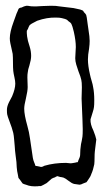

<svg xmlns="http://www.w3.org/2000/svg" viewBox="-20 -605 367 666"><path d="M309 -80Q308 -71 308 -57.5Q308 -44 307 -35Q303 -15 297 -2Q294 8 285 20L280 27L267 32Q265 33 263 34Q261 35 259 35Q258 36 255 35.5Q252 35 251 35L237 33Q229 31 217.5 22Q206 13 200 11Q192 9 189 9Q180 6 179 6Q176 7 174 8Q172 9 171 10Q164 12 159 15Q154 19 150 23Q146 27 142 30Q128 38 123 40Q120 41 117.5 40.5Q115 40 112 41Q87 43 71 36Q68 35 64.5 34Q61 33 58 31L51 21L44 12L42 1Q39 -11 38 -25Q37 -39 37 -43Q36 -53 34 -67Q32 -81 31 -99Q30 -108 29 -121.5Q28 -135 26 -144Q23 -158 10 -192Q9 -195 7.5 -199Q6 -203 5 -208Q4 -212 4 -224Q4 -236 11.5 -251Q19 -266 22 -271Q33 -297 33 -315Q33 -324 30 -337Q27 -350 26 -359Q25 -369 25 -388Q25 -408 24 -418Q23 -424 19 -441Q18 -445 16 -454.5Q14 -464 14 -472Q14 -494 27 -529Q30 -536 33.5 -547Q37 -558 41 -566Q42 -568 43 -571Q44 -574 46 -576Q47 -577 50 -578Q53 -579 55 -579Q65 -584 68 -584Q70 -585 73 -585Q78 -585 82 -584Q86 -583 90 -583Q102 -582 127 -584L157 -585Q176 -585 185 -583Q231 -577 235 -577Q241 -576 258 -572L266 -569Q269 -568 271 -563Q278 -556 279 -553L281 -544L284 -522L287 -501Q291 -477 291 -463Q291 -451 289 -436.5Q287 -422 286 -416L285 -399Q285 -377 292 -347Q294 -337 298 -324Q302 -311 303 -303Q307 -284 307 -257Q307 -241 306 -234Q305 -226 302 -217Q299 -208 298 -204L294 -191Q293 -174 304 -152Q312 -132 314 -121Q313 -109 309 -80ZM267 -157Q267 -171 263 -263L264 -302Q264 -320 262 -328Q260 -338 252 -358Q248 -369 244.5 -381Q241 -393 241 -403Q241 -413 242 -422.5Q243 -432 243 -442Q243 -464 236 -495Q231 -516 228 -521Q227 -524 223.5 -527Q220 -530 218 -531Q212 -537 211 -537Q208 -539 195 -542Q188 -544 175 -544Q143 -545 109 -533Q103 -530 90 -523L83 -518Q81 -515 79.5 -511.5Q78 -508 77 -505L73 -498V-490Q73 -481 77 -463Q78 -459 83 -443Q88 -427 88 -411Q88 -398 82 -378Q77 -364 76 -352Q75 -347 75 -336L76 -303Q76 -290 70 -264Q64 -240 64 -228Q64 -207 75 -168Q81 -147 84 -125L94 -57Q95 -50 100 -38Q101 -37 101.5 -34Q102 -31 103 -30Q105 -29 107.5 -29Q110 -29 112 -28Q115 -28 117.5 -27Q120 -26 123 -26Q126 -26 129 -27.5Q132 -29 134 -30Q168 -40 209 -40Q213 -40 219.5 -39Q226 -38 230 -39Q233 -39 236 -40Q239 -41 242 -41Q243 -42 246 -42Q249 -42 250 -43L252 -49Q258 -61 258 -68Q258 -86 261 -105Q262 -110 263.5 -116.5Q265 -123 266 -131Q267 -138 267 -157Z"/></svg>

Font: Rubik-Burned
Style: Regular
Weight: 400
Designer: NaN (generative design), Hubert & Fischer (Rubik source font outlines)
Foundry: NaN, Hubert & Fischer
Version: Version 1.000